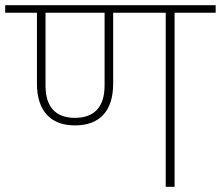

<svg xmlns="http://www.w3.org/2000/svg" viewBox="-40 -718 849 738"><path d="M248 -236C344 -236 395 -292 395 -397V-669H597V0H631V-669H789V-698H-20V-669H102V-397C102 -290 156 -236 248 -236ZM135 -389V-669H362V-389C362 -310 325 -265 248 -265C173 -265 135 -308 135 -389Z"/></svg>

Font: IBM Plex Devanagari ExtraLight
Style: Regular
Weight: 200
Designer: Mike Abbink, Paul van der Laan, Pieter van Rosmalen, Erin McLaughlin
Foundry: Bold Monday
Version: Version 1.0